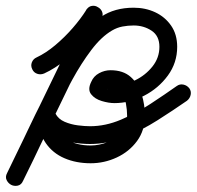

<svg xmlns="http://www.w3.org/2000/svg" viewBox="-54 -392 664 648"><path d="M69 -198Q101 -213 132.5 -239.5Q164 -266 191 -297Q218 -328 237 -358Q244 -370 255.5 -372Q267 -374 276 -368Q286 -363 290.5 -352.5Q295 -342 289 -329Q223 -192 156.5 -55.5Q90 81 24 218Q17 232 5.5 234.5Q-6 237 -16 232Q-26 227 -31.5 216Q-37 205 -30 192Q-12 156 5.5 119.5Q23 83 40 47Q65 -6 91.5 -58Q118 -110 147 -160Q175 -211 208.5 -258Q242 -305 287.5 -335.5Q333 -366 397 -366Q437 -366 470 -350.5Q503 -335 523.5 -305.5Q544 -276 544 -234Q544 -180 512.5 -137Q481 -94 432.5 -69Q384 -44 332 -44Q313 -44 289.5 -51Q266 -58 253.5 -74Q241 -90 254 -116Q262 -135 280.5 -145Q299 -155 319 -155Q362 -155 387.5 -132Q413 -109 424 -74Q435 -39 435 -2Q435 48 408.5 84Q382 120 340 139.5Q298 159 252 159Q203 159 163.5 142Q124 125 100.5 91Q77 57 77 5Q77 -6 83.5 -13.5Q90 -21 99 -23Q109 -25 118.5 -22Q128 -19 133 -9Q143 10 164 19Q185 28 208.5 31Q232 34 250 34Q302 34 354 12Q406 -10 454 -41.5Q502 -73 543 -102Q553 -109 565 -106.5Q577 -104 585 -94Q592 -84 589.5 -72Q587 -60 577 -52Q531 -20 477.5 14Q424 48 366.5 71Q309 94 250 94Q219 94 186 88Q153 82 124.5 66Q96 50 80 20Q75 10 83 2Q91 -6 103 -9Q115 -12 126 -9Q137 -6 137 5Q137 58 170.5 78.5Q204 99 252 99Q281 99 309.5 87.5Q338 76 356.5 53.5Q375 31 375 -2Q375 -21 371 -42.5Q367 -64 355 -79.5Q343 -95 319 -95Q316 -95 312.5 -94Q309 -93 308 -91Q308 -90 309 -92Q311 -103 305 -106Q299 -109 310 -107Q320 -104 332 -104Q367 -104 402 -121Q437 -138 460.5 -167.5Q484 -197 484 -234Q484 -271 457.5 -288.5Q431 -306 397 -306Q378 -306 359.5 -302.5Q341 -299 324 -289Q288 -268 254 -223Q220 -178 190 -123Q160 -68 136 -15.5Q112 37 94 73Q77 109 59.5 145.5Q42 182 24 218Q18 232 6 234.5Q-6 237 -16 232Q-26 227 -31.5 216Q-37 205 -30 192Q36 55 102.5 -81.5Q169 -218 235 -355Q241 -368 253 -369.5Q265 -371 275 -366Q285 -360 290 -349Q295 -338 288 -326Q266 -291 235 -255.5Q204 -220 168 -190.5Q132 -161 95 -144Q83 -139 71.5 -143Q60 -147 55 -158Q49 -170 53.5 -181.5Q58 -193 69 -198Z"/></svg>

Font: FRB American Cursive Guidelines Arrows
Style: Bold Italic
Weight: 700
Italic angle: -25°
Version: Version 2.0;Modular Font Editor K font №1